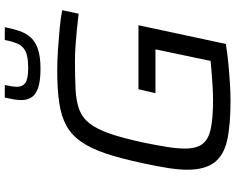

<svg xmlns="http://www.w3.org/2000/svg" viewBox="-108 -840 957 780"><g transform="rotate(-90 370.0 -450.5)"><path d="M350 8Q252 8 190.5 -5.5Q129 -19 99.5 -57.5Q70 -96 70 -168Q70 -202 77 -246.5Q84 -291 96 -346Q115 -436 135.5 -497.5Q156 -559 183.5 -598.5Q211 -638 249.5 -659Q288 -680 342.5 -688Q397 -696 473 -696Q513 -696 557.5 -693Q602 -690 644.5 -686Q687 -682 718 -676L704 -609Q672 -613 636.5 -616.5Q601 -620 569 -622Q537 -624 514 -624Q445 -624 396 -621.5Q347 -619 313.5 -606Q280 -593 257 -563Q234 -533 216 -480.5Q198 -428 180 -344Q169 -290 162.5 -249.5Q156 -209 156 -177Q156 -130 175 -105.5Q194 -81 237.5 -72Q281 -63 353 -63Q375 -63 404 -64.5Q433 -66 462 -68.5Q491 -71 512 -73L559 -297H381L397 -366H657L581 -11Q545 -5 503.5 -1Q462 3 422.5 5.5Q383 8 350 8ZM480 -764Q431 -764 403 -773.5Q375 -783 364 -800.5Q353 -818 353 -841Q353 -857 356 -873.5Q359 -890 363 -909H414Q411 -894 409 -882Q407 -870 407 -859Q407 -837 422.5 -825.5Q438 -814 484 -814Q530 -814 551.5 -825Q573 -836 582 -857Q591 -878 597 -909H649Q643 -877 634 -850.5Q625 -824 608 -804.5Q591 -785 560.5 -774.5Q530 -764 480 -764Z"/></g></svg>

Font: Saira SemiExpanded
Style: Italic
Weight: 400
Width: 6
Italic angle: -12°
Designer: Hector Gatti with collaboration of the Omnibus-Type team
Foundry: Omnibus-Type
Version: Version 1.101